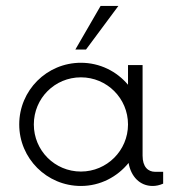

<svg xmlns="http://www.w3.org/2000/svg" viewBox="-20 -615 590 643"><path d="M376.5 -595.2H316.9L232.4 -449.2H268.1ZM500 -39.6C475.6 -39.6 457.5 -56.2 457.5 -93.8V-397H408.7V-331.1C371.1 -376 314.5 -404.8 251 -404.8C136.7 -404.8 44.4 -312.5 44.4 -198.2C44.4 -84.5 136.7 7.8 251 7.8C315.9 7.8 373 -22.9 410.6 -69.3C418.5 -23.9 448.2 7.8 491.2 7.8C502.4 7.8 514.2 5.4 526.4 0V-39.6ZM251 -40.5C163.6 -40.5 93.3 -110.8 93.3 -198.2C93.3 -286.1 163.6 -356 251 -356C337.9 -356 408.7 -286.1 408.7 -198.2C408.7 -110.8 337.9 -40.5 251 -40.5Z"/></svg>

Font: Now Light
Style: Regular
Weight: 300
Designer: Alfredo Marco Pradil
Foundry: Alfredo Marco Pradil
Version: Version 1.200;hotconv 1.0.109;makeotfexe 2.5.65596